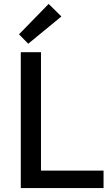

<svg xmlns="http://www.w3.org/2000/svg" viewBox="-20 -959 567 979"><path d="M86 0V-693H189V-89H508V0ZM124 -736 77 -784 228 -939 293 -875Z"/></svg>

Font: Ubuntu Sans Medium
Style: Regular
Weight: 500
Designer: Dalton Maag Ltd
Foundry: Dalton Maag Ltd
Version: Version 1.006; ttfautohint (v1.8.4.7-5d5b)